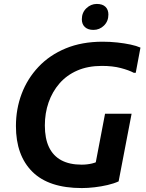

<svg xmlns="http://www.w3.org/2000/svg" viewBox="-20 -944 740 976"><path d="M61 -303Q61 -390 90 -467Q119 -544 175.5 -604Q232 -664 314 -698Q396 -732 502 -732Q540 -732 576.5 -728Q613 -724 643.5 -717.5Q674 -711 694 -702L670 -574H660Q636 -587 594.5 -598Q553 -609 498 -609Q427 -609 373 -585.5Q319 -562 282.5 -520Q246 -478 227 -423.5Q208 -369 208 -306Q208 -240 229 -196Q250 -152 291.5 -129.5Q333 -107 395 -107Q423 -107 448 -113Q473 -119 492 -132L456 -62L514 -366H649L583 -22Q559 -11 527 -3.5Q495 4 460.5 8Q426 12 396 12Q228 12 144.5 -71Q61 -154 61 -303ZM455 -792Q427 -792 411.5 -806.5Q396 -821 396 -846Q396 -880 419 -902Q442 -924 472 -924Q501 -924 516 -909.5Q531 -895 531 -870Q531 -836 508.5 -814Q486 -792 455 -792Z"/></svg>

Font: Kufam SemiBold
Style: Italic
Weight: 600
Italic angle: -11°
Designer: Artur Schmal
Foundry: Original Type
Version: Version 1.301; ttfautohint (v1.8.3)